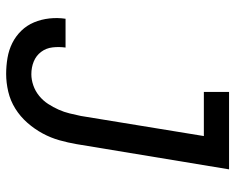

<svg xmlns="http://www.w3.org/2000/svg" viewBox="-92 -684 783 640"><g transform="rotate(90 300.0 -363.5)"><path d="M226 8Q199 8 172.5 3.5Q146 -1 123 -12.5Q100 -24 82 -42.5Q64 -61 54 -85Q44 -109 41 -136Q38 -163 42 -190H138Q135 -168 137.5 -146.5Q140 -125 152.5 -108.5Q165 -92 184.5 -84Q204 -76 227 -76Q245 -76 264 -82.5Q283 -89 299 -102Q315 -115 326 -132Q337 -149 345 -167Q353 -185 357.5 -203.5Q362 -222 366 -241L433 -651H286V-735H544L460 -227Q455 -198 447 -169.5Q439 -141 424.5 -114Q410 -87 389 -63Q368 -39 341.5 -22.5Q315 -6 285 1Q255 8 226 8Z"/></g></svg>

Font: Iosevka Etoile Medium
Style: Italic
Weight: 500
Italic angle: -9°
Designer: Belleve Invis
Foundry: Belleve Invis
Version: Version 22.1.2; ttfautohint (v1.8.4)